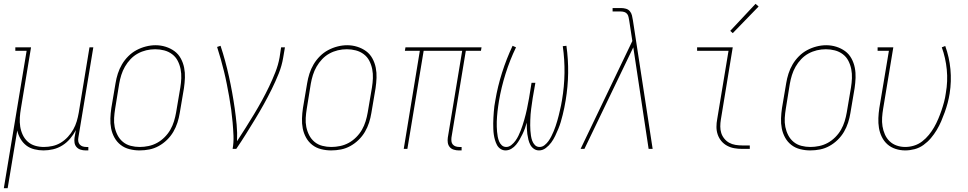

<svg xmlns="http://www.w3.org/2000/svg" viewBox="-33 -777 5053 1002"><path d="M-13 205 106 -512H47V-530H129L76 -210Q72 -187 70.5 -163Q69 -139 72.5 -116.5Q76 -94 85.5 -73.5Q95 -53 111.5 -38Q128 -23 150 -16.5Q172 -10 196 -10Q218 -10 241 -15Q264 -20 284.5 -32.5Q305 -45 321.5 -63Q338 -81 349.5 -101.5Q361 -122 367.5 -144Q374 -166 378 -189L434 -530H454L376 -59Q374 -49 375.5 -39.5Q377 -30 383 -23Q389 -16 398 -13Q407 -10 417 -10H428V8H414Q400 8 387.5 4Q375 0 366.5 -9.5Q358 -19 356 -32Q354 -45 356 -59L363 -98Q351 -75 333.5 -54Q316 -33 293 -18.5Q270 -4 244.5 2Q219 8 194 8Q170 8 146 2Q122 -4 104 -18Q86 -32 74 -52.5Q62 -73 57 -96L7 205Z M695 8Q669 8 643 1.5Q617 -5 597 -20.5Q577 -36 564.5 -58.5Q552 -81 547 -106.5Q542 -132 543 -159Q544 -186 548 -213L570 -343Q574 -368 582 -393Q590 -418 603.5 -441Q617 -464 636.5 -483.5Q656 -503 679.5 -515.5Q703 -528 728.5 -534.5Q754 -541 779 -541Q806 -541 831.5 -533Q857 -525 877.5 -510Q898 -495 910.5 -472Q923 -449 928 -423.5Q933 -398 932 -371Q931 -344 927 -317L905 -187Q901 -162 893 -137Q885 -112 871.5 -89Q858 -66 838.5 -47Q819 -28 795.5 -15Q772 -2 746.5 3Q721 8 695 8ZM696 -10Q719 -10 742.5 -15Q766 -20 787 -31.5Q808 -43 826 -61Q844 -79 856 -100Q868 -121 875 -144Q882 -167 886 -190L908 -320Q912 -344 913 -368.5Q914 -393 909.5 -416Q905 -439 894.5 -459.5Q884 -480 865.5 -494Q847 -508 824 -514Q801 -520 777 -520Q753 -520 730 -514.5Q707 -509 686 -497.5Q665 -486 648 -468Q631 -450 619 -429Q607 -408 600 -385.5Q593 -363 589 -340L568 -210Q564 -186 562.5 -161.5Q561 -137 565.5 -114.5Q570 -92 580.5 -71.5Q591 -51 608.5 -36.5Q626 -22 649 -16Q672 -10 696 -10Z M1181 0Q1187 -34 1185.5 -69Q1184 -104 1181 -138Q1178 -172 1173.5 -205.5Q1169 -239 1163 -272.5Q1157 -306 1150.5 -339Q1144 -372 1136 -404.5Q1128 -437 1119 -469Q1110 -501 1100 -532L1118 -538Q1131 -499 1142 -458.5Q1153 -418 1162 -377Q1171 -336 1178.5 -294.5Q1186 -253 1192 -211Q1198 -169 1202 -126.5Q1206 -84 1204 -40Q1227 -75 1249 -110Q1271 -145 1292.5 -180.5Q1314 -216 1334 -252.5Q1354 -289 1371.5 -325.5Q1389 -362 1404 -400Q1419 -438 1426 -477L1434 -530H1454L1445 -477Q1438 -434 1421.5 -393Q1405 -352 1385 -311.5Q1365 -271 1343 -231.5Q1321 -192 1297.5 -153.5Q1274 -115 1250 -76.5Q1226 -38 1200 0Z M1695 8Q1669 8 1643 1.5Q1617 -5 1597 -20.5Q1577 -36 1564.5 -58.5Q1552 -81 1547 -106.5Q1542 -132 1543 -159Q1544 -186 1548 -213L1570 -343Q1574 -368 1582 -393Q1590 -418 1603.5 -441Q1617 -464 1636.5 -483.5Q1656 -503 1679.5 -515.5Q1703 -528 1728.5 -534.5Q1754 -541 1779 -541Q1806 -541 1831.5 -533Q1857 -525 1877.5 -510Q1898 -495 1910.5 -472Q1923 -449 1928 -423.5Q1933 -398 1932 -371Q1931 -344 1927 -317L1905 -187Q1901 -162 1893 -137Q1885 -112 1871.5 -89Q1858 -66 1838.5 -47Q1819 -28 1795.5 -15Q1772 -2 1746.5 3Q1721 8 1695 8ZM1696 -10Q1719 -10 1742.5 -15Q1766 -20 1787 -31.5Q1808 -43 1826 -61Q1844 -79 1856 -100Q1868 -121 1875 -144Q1882 -167 1886 -190L1908 -320Q1912 -344 1913 -368.5Q1914 -393 1909.5 -416Q1905 -439 1894.5 -459.5Q1884 -480 1865.5 -494Q1847 -508 1824 -514Q1801 -520 1777 -520Q1753 -520 1730 -514.5Q1707 -509 1686 -497.5Q1665 -486 1648 -468Q1631 -450 1619 -429Q1607 -408 1600 -385.5Q1593 -363 1589 -340L1568 -210Q1564 -186 1562.5 -161.5Q1561 -137 1565.5 -114.5Q1570 -92 1580.5 -71.5Q1591 -51 1608.5 -36.5Q1626 -22 1649 -16Q1672 -10 1696 -10Z M2361 8Q2348 8 2335 4Q2322 0 2314 -9.5Q2306 -19 2304 -32Q2302 -45 2304 -59L2379 -512H2178L2093 0H2074L2158 -512H2080L2083 -530H2480L2477 -512H2398L2323 -59Q2322 -49 2323 -39.5Q2324 -30 2330 -23Q2336 -16 2345 -13Q2354 -10 2364 -10H2376V8Z M2780 8Q2765 8 2753 -0.5Q2741 -9 2734.5 -21.5Q2728 -34 2724.5 -48.5Q2721 -63 2719 -77.5Q2717 -92 2716.5 -107Q2716 -122 2716 -137Q2712 -122 2706.5 -107Q2701 -92 2694 -77.5Q2687 -63 2679 -49Q2671 -35 2660.5 -22Q2650 -9 2635.5 -0.5Q2621 8 2605 8Q2591 8 2579 0Q2567 -8 2560.5 -20.5Q2554 -33 2550 -47Q2546 -61 2544 -75Q2542 -89 2541.5 -104Q2541 -119 2541 -133.5Q2541 -148 2542 -163Q2543 -178 2544 -193Q2545 -208 2547 -223Q2549 -238 2552 -253Q2564 -325 2587 -397.5Q2610 -470 2642 -538L2660 -530Q2628 -464 2605.5 -392.5Q2583 -321 2571 -250Q2569 -237 2567 -223.5Q2565 -210 2563.5 -196.5Q2562 -183 2561 -169.5Q2560 -156 2559.5 -142.5Q2559 -129 2559.5 -116Q2560 -103 2561 -90Q2562 -77 2564.5 -64Q2567 -51 2571.5 -39.5Q2576 -28 2585.5 -19Q2595 -10 2609 -10Q2623 -10 2635.5 -20Q2648 -30 2657 -42.5Q2666 -55 2672.5 -68.5Q2679 -82 2684.5 -96Q2690 -110 2694.5 -124Q2699 -138 2703 -152Q2707 -166 2710.5 -180Q2714 -194 2717 -208Q2720 -222 2722.5 -236.5Q2725 -251 2728 -265L2741 -345H2761L2747 -265Q2745 -251 2743 -237Q2741 -223 2739 -208.5Q2737 -194 2736 -180Q2735 -166 2734.5 -151.5Q2734 -137 2734 -123Q2734 -109 2735 -95.5Q2736 -82 2738 -68.5Q2740 -55 2744.5 -42.5Q2749 -30 2758.5 -20Q2768 -10 2783 -10Q2797 -10 2809 -19.5Q2821 -29 2829.5 -41Q2838 -53 2844.5 -66Q2851 -79 2856.5 -92Q2862 -105 2866.5 -118.5Q2871 -132 2875 -145.5Q2879 -159 2882.5 -173Q2886 -187 2889 -200.5Q2892 -214 2895 -227.5Q2898 -241 2900 -255Q2912 -326 2913 -396Q2914 -466 2904 -536L2923 -538Q2933 -467 2932 -396Q2931 -325 2919 -253Q2916 -234 2912 -215Q2908 -196 2903.5 -177.5Q2899 -159 2893.5 -140.5Q2888 -122 2880.5 -104Q2873 -86 2864.5 -68Q2856 -50 2844 -33.5Q2832 -17 2815.5 -4.5Q2799 8 2780 8Z M2997 0 3267 -563 3251 -668Q3249 -677 3247.5 -686.5Q3246 -696 3240.5 -703.5Q3235 -711 3226 -714Q3217 -717 3208 -717H3164V-735H3208Q3221 -735 3233.5 -731.5Q3246 -728 3254 -718.5Q3262 -709 3265 -696.5Q3268 -684 3270 -671Q3270 -671 3270 -671Q3270 -671 3270 -671L3373 0H3352L3272 -530L3017 0Z M3840 0Q3819 0 3799 -3.5Q3779 -7 3761.5 -16.5Q3744 -26 3731.5 -41Q3719 -56 3712.5 -75Q3706 -94 3706 -114.5Q3706 -135 3710 -156L3769 -512H3605V-530H3791L3729 -153Q3726 -135 3726 -117Q3726 -99 3731 -83Q3736 -67 3747 -53.5Q3758 -40 3772.5 -32Q3787 -24 3804.5 -21Q3822 -18 3840 -18H3880V0ZM3791 -604 3778 -616 3910 -757 3926 -743Z M4195 8Q4169 8 4143 1.5Q4117 -5 4097 -20.5Q4077 -36 4064.5 -58.5Q4052 -81 4047 -106.5Q4042 -132 4043 -159Q4044 -186 4048 -213L4070 -343Q4074 -368 4082 -393Q4090 -418 4103.5 -441Q4117 -464 4136.5 -483.5Q4156 -503 4179.5 -515.5Q4203 -528 4228.5 -534.5Q4254 -541 4279 -541Q4306 -541 4331.5 -533Q4357 -525 4377.5 -510Q4398 -495 4410.5 -472Q4423 -449 4428 -423.5Q4433 -398 4432 -371Q4431 -344 4427 -317L4405 -187Q4401 -162 4393 -137Q4385 -112 4371.5 -89Q4358 -66 4338.5 -47Q4319 -28 4295.5 -15Q4272 -2 4246.5 3Q4221 8 4195 8ZM4196 -10Q4219 -10 4242.5 -15Q4266 -20 4287 -31.5Q4308 -43 4326 -61Q4344 -79 4356 -100Q4368 -121 4375 -144Q4382 -167 4386 -190L4408 -320Q4412 -344 4413 -368.5Q4414 -393 4409.5 -416Q4405 -439 4394.5 -459.5Q4384 -480 4365.5 -494Q4347 -508 4324 -514Q4301 -520 4277 -520Q4253 -520 4230 -514.5Q4207 -509 4186 -497.5Q4165 -486 4148 -468Q4131 -450 4119 -429Q4107 -408 4100 -385.5Q4093 -363 4089 -340L4068 -210Q4064 -186 4062.5 -161.5Q4061 -137 4065.5 -114.5Q4070 -92 4080.5 -71.5Q4091 -51 4108.5 -36.5Q4126 -22 4149 -16Q4172 -10 4196 -10Z M4691 8Q4665 8 4640.5 0Q4616 -8 4598 -24Q4580 -40 4569 -62.5Q4558 -85 4554 -109.5Q4550 -134 4551 -160.5Q4552 -187 4556 -213L4606 -512H4547V-530H4629L4576 -210Q4572 -187 4570.5 -163.5Q4569 -140 4572.5 -118Q4576 -96 4585 -75.5Q4594 -55 4609.5 -40Q4625 -25 4646.5 -17.5Q4668 -10 4691 -10Q4714 -10 4737 -17Q4760 -24 4779.5 -39Q4799 -54 4814.5 -73Q4830 -92 4842 -113Q4854 -134 4863.5 -156.5Q4873 -179 4880.5 -201Q4888 -223 4894 -245.5Q4900 -268 4903 -291Q4914 -353 4908 -414Q4902 -475 4882 -530L4900 -537Q4921 -479 4927 -416Q4933 -353 4923 -289Q4919 -264 4912.5 -239.5Q4906 -215 4897.5 -191.5Q4889 -168 4879 -144.5Q4869 -121 4855.5 -98.5Q4842 -76 4825 -56Q4808 -36 4786.5 -20.5Q4765 -5 4740 1.5Q4715 8 4691 8Z"/></svg>

Font: Iosevka Slab Thin Oblique
Style: Regular
Weight: 100
Italic angle: -9°
Monospace: yes
Designer: Belleve Invis
Foundry: Belleve Invis
Version: Version 11.1.0; ttfautohint (v1.8.3)